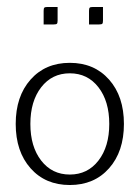

<svg xmlns="http://www.w3.org/2000/svg" viewBox="-20 -525 400 550"><path d="M235 -455V-494Q235 -501 237 -503Q239 -505 246 -505H275V-466Q275 -459 273 -457Q271 -455 264 -455ZM105 -455V-494Q105 -501 107 -503Q109 -505 116 -505H145V-466Q145 -459 143 -457Q141 -455 134 -455ZM67.5 -43Q25 -91 25 -170Q25 -249 67.5 -297Q110 -345 180 -345Q250 -345 292.5 -297Q335 -249 335 -170Q335 -91 292.5 -43Q250 5 180 5Q110 5 67.5 -43ZM98 -275Q67 -235 67 -170Q67 -105 98 -65Q129 -25 180 -25Q231 -25 262 -65Q293 -105 293 -170Q293 -235 262 -275Q231 -315 180 -315Q129 -315 98 -275Z"/></svg>

Font: Glametrix
Style: Light
Weight: 300
Designer: gluk
Foundry: gluk
Version: Version 0.40